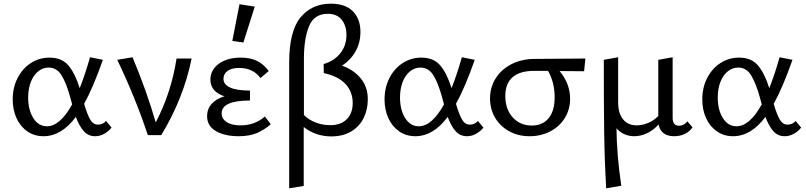

<svg xmlns="http://www.w3.org/2000/svg" viewBox="-20 -734 4377 1043"><path d="M586 -41Q572 -22 547.5 -8Q523 6 497 6Q459 6 434.5 -22Q410 -50 392 -99Q314 6 216 6Q167 6 129 -20Q91 -46 70 -91.5Q49 -137 49 -194Q49 -259 76 -311Q103 -363 148.5 -392Q194 -421 249 -421Q316 -421 352 -378Q388 -335 413 -255Q442 -328 469 -423L539 -409Q485 -256 437 -170Q454 -112 470 -84.5Q486 -57 512 -57Q539 -57 556 -77ZM372 -167 362 -204Q340 -284 314 -325.5Q288 -367 244 -367Q213 -367 187.5 -346.5Q162 -326 147.5 -289Q133 -252 133 -204Q133 -137 161 -92.5Q189 -48 235 -48Q306 -48 372 -167Z M1021 -416Q977 -199 856 0H783Q717 -200 617 -409L700 -423Q777 -239 826 -69Q911 -232 939 -416Z M1451 -59Q1415 -28 1375 -11Q1335 6 1277 6Q1202 6 1153.5 -21.5Q1105 -49 1105 -103Q1105 -142 1129.5 -169.5Q1154 -197 1199 -211Q1123 -236 1123 -301Q1123 -354 1168.5 -387.5Q1214 -421 1288 -421Q1339 -421 1375.5 -403.5Q1412 -386 1440 -348L1395 -310Q1355 -365 1279 -365Q1239 -365 1216.5 -349Q1194 -333 1194 -306Q1194 -275 1230 -258.5Q1266 -242 1338 -242V-188Q1184 -188 1184 -118Q1184 -89 1211 -71Q1238 -53 1287 -53Q1364 -53 1419 -101ZM1242 -512 1281 -711 1364 -698 1302 -503Z M1978 -195Q1978 -138 1955 -92Q1932 -46 1887 -19.5Q1842 7 1780 7Q1695 7 1630 -44V276L1551 289V-395Q1551 -565 1612.5 -639.5Q1674 -714 1777 -714Q1857 -714 1897.5 -672Q1938 -630 1938 -561Q1938 -502 1911.5 -455Q1885 -408 1838 -377Q1900 -356 1939 -309Q1978 -262 1978 -195ZM1896 -174Q1896 -236 1856.5 -278Q1817 -320 1739 -337L1738 -386Q1796 -403 1829 -445Q1862 -487 1862 -544Q1862 -595 1836 -627Q1810 -659 1761 -659Q1686 -659 1658.5 -591Q1631 -523 1631 -414V-109Q1657 -83 1695 -68.5Q1733 -54 1774 -54Q1832 -54 1864 -86.5Q1896 -119 1896 -174Z M2606 -41Q2592 -22 2567.5 -8Q2543 6 2517 6Q2479 6 2454.5 -22Q2430 -50 2412 -99Q2334 6 2236 6Q2187 6 2149 -20Q2111 -46 2090 -91.5Q2069 -137 2069 -194Q2069 -259 2096 -311Q2123 -363 2168.5 -392Q2214 -421 2269 -421Q2336 -421 2372 -378Q2408 -335 2433 -255Q2462 -328 2489 -423L2559 -409Q2505 -256 2457 -170Q2474 -112 2490 -84.5Q2506 -57 2532 -57Q2559 -57 2576 -77ZM2392 -167 2382 -204Q2360 -284 2334 -325.5Q2308 -367 2264 -367Q2233 -367 2207.5 -346.5Q2182 -326 2167.5 -289Q2153 -252 2153 -204Q2153 -137 2181 -92.5Q2209 -48 2255 -48Q2326 -48 2392 -167Z M3153 -347 3020 -348Q3077 -279 3077 -198Q3077 -139 3048 -92.5Q3019 -46 2968.5 -20Q2918 6 2857 6Q2795 6 2746 -21Q2697 -48 2669.5 -94.5Q2642 -141 2642 -199Q2642 -260 2673 -309Q2704 -358 2759.5 -386Q2815 -414 2886 -414L3160 -416ZM2957 -349H2881Q2804 -349 2764.5 -314.5Q2725 -280 2725 -213Q2725 -140 2765.5 -96Q2806 -52 2869 -52Q2927 -52 2960 -91.5Q2993 -131 2993 -206Q2993 -249 2983 -285.5Q2973 -322 2957 -349Z M3742 -42Q3727 -20 3701 -7Q3675 6 3642 6Q3606 6 3584.5 -10.5Q3563 -27 3558 -58Q3530 -27 3495.5 -10.5Q3461 6 3425 6Q3397 6 3372 -5Q3347 -16 3329 -37Q3330 106 3355 275L3273 289Q3264 134 3262 -21.5Q3260 -177 3260 -409L3338 -423V-177Q3338 -119 3364.5 -86Q3391 -53 3439 -53Q3469 -53 3500.5 -66Q3532 -79 3556 -104V-409L3634 -423V-94Q3634 -51 3669 -51Q3696 -51 3714 -75Z M4332 -41Q4318 -22 4293.5 -8Q4269 6 4243 6Q4205 6 4180.5 -22Q4156 -50 4138 -99Q4060 6 3962 6Q3913 6 3875 -20Q3837 -46 3816 -91.5Q3795 -137 3795 -194Q3795 -259 3822 -311Q3849 -363 3894.5 -392Q3940 -421 3995 -421Q4062 -421 4098 -378Q4134 -335 4159 -255Q4188 -328 4215 -423L4285 -409Q4231 -256 4183 -170Q4200 -112 4216 -84.5Q4232 -57 4258 -57Q4285 -57 4302 -77ZM4118 -167 4108 -204Q4086 -284 4060 -325.5Q4034 -367 3990 -367Q3959 -367 3933.5 -346.5Q3908 -326 3893.5 -289Q3879 -252 3879 -204Q3879 -137 3907 -92.5Q3935 -48 3981 -48Q4052 -48 4118 -167Z"/></svg>

Font: Ysabeau Medium
Style: Regular
Weight: 500
Designer: Christian Thalmann (Catharsis Fonts)
Version: Version 0.003